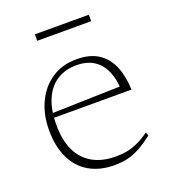

<svg xmlns="http://www.w3.org/2000/svg" viewBox="-120 -711 716 809"><g transform="rotate(-20 238.5 -306.5)"><path d="M256.5 -464.5Q317 -464.5 354.8 -439.5Q392.5 -414.5 411 -369.8Q429.5 -325 431.5 -265H81L79 -285.5L407 -294.5L390.5 -276Q389 -327.5 372.5 -364.5Q356 -401.5 325 -421.2Q294 -441 247.5 -441Q198 -441 161 -417.8Q124 -394.5 103.5 -348Q83 -301.5 83 -232.5Q83 -164 105.5 -117.2Q128 -70.5 170.8 -46.5Q213.5 -22.5 274.5 -22.5Q302 -22.5 325.8 -27.2Q349.5 -32 374 -43.2Q398.5 -54.5 426.5 -74.5L432 -58.5Q399 -33.5 371.8 -18.5Q344.5 -3.5 317.2 3.2Q290 10 256.5 10Q191.5 10 144.2 -17.2Q97 -44.5 71.8 -96.5Q46.5 -148.5 46.5 -222.5Q46.5 -292.5 72.5 -347.2Q98.5 -402 145.8 -433.2Q193 -464.5 256.5 -464.5ZM128.5 -594V-623H370.5V-594Z"/></g></svg>

Font: Newsreader ExtraLight
Style: Regular
Weight: 250
Designer: Hugues Gentile
Foundry: Production Type
Version: Version 1.003